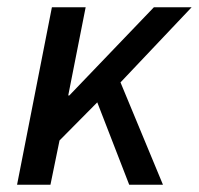

<svg xmlns="http://www.w3.org/2000/svg" viewBox="-20 -509 548 529"><path d="M27 0 123 -489H216L168 -246H171L404 -489H508L312 -282L429 0H336L248 -227L144 -122L119 0Z"/></svg>

Font: Source Sans 3 Medium
Style: Italic
Weight: 500
Italic angle: -11°
Designer: Paul D. Hunt
Foundry: Adobe
Version: Version 3.052;hotconv 1.1.0;makeotfexe 2.6.0